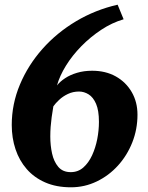

<svg xmlns="http://www.w3.org/2000/svg" viewBox="-20 -783 630 817"><path d="M282 14Q219.5 14 172.2 -6.8Q125 -27.5 93.5 -63.8Q62 -100 46 -148Q30 -196 30 -251Q30 -340.5 64.8 -423.2Q99.5 -506 160.8 -575Q222 -644 304 -692.8Q386 -741.5 480.5 -763L506 -701Q456.5 -686.5 410.8 -656.2Q365 -626 326.2 -586.5Q287.5 -547 260.8 -503.8Q234 -460.5 222.5 -419.5Q235.5 -436 257 -450.2Q278.5 -464.5 307.8 -473.2Q337 -482 372 -482Q429.5 -482 472.8 -457.8Q516 -433.5 540.5 -391.2Q565 -349 565 -295Q565 -233 543 -177.2Q521 -121.5 482 -78.5Q443 -35.5 391.5 -10.8Q340 14 282 14ZM281 -50.5Q312 -50.5 334.5 -70.2Q357 -90 371.8 -122Q386.5 -154 393.8 -191.2Q401 -228.5 401 -264.5Q401 -313 388.8 -341.2Q376.5 -369.5 357 -381.5Q337.5 -393.5 316.5 -393.5Q290.5 -393.5 269 -383.2Q247.5 -373 231.8 -358.2Q216 -343.5 207 -330.5Q202.5 -305 199.8 -284Q197 -263 195.5 -243.2Q194 -223.5 194 -202Q194 -164.5 201.5 -130Q209 -95.5 228 -73Q247 -50.5 281 -50.5Z"/></svg>

Font: Merriweather 24pt Black
Style: Italic
Weight: 900
Italic angle: -7.8°
Designer: Eben Sorkin
Foundry: Eben Sorkin
Version: Version 2.101